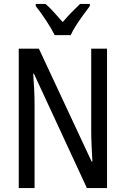

<svg xmlns="http://www.w3.org/2000/svg" viewBox="-20 -963 644 983"><path d="M528 0H425L154 -585H150Q153 -546 155 -505Q157 -464 157 -426V0H76V-714H179L449 -136H453Q451 -174 449 -216.5Q447 -259 447 -294V-714H528ZM440 -943V-932Q425 -912 406 -886Q387 -860 369.5 -833Q352 -806 342 -783H260Q244 -816 216.5 -857.5Q189 -899 163 -932V-943H213Q233 -926 255.5 -901Q278 -876 301 -850Q326 -879 345.5 -899Q365 -919 390 -943Z"/></svg>

Font: Avrile Sans Condensed
Style: Regular
Weight: 400
Width: 3
Designer: Monotype Design Team
Foundry: Monotype Imaging Inc.
Version: Version 2.001;September 10, 2019;FontCreator 11.5.0.2425 64-